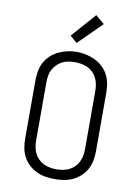

<svg xmlns="http://www.w3.org/2000/svg" viewBox="-104 -1045 808 1121"><g transform="rotate(10 300.0 -484.5)"><path d="M300 8Q272 8 244.5 3.5Q217 -1 192 -13Q167 -25 146.5 -44Q126 -63 113 -87.5Q100 -112 95 -139.5Q90 -167 90 -195V-540Q90 -568 95 -595.5Q100 -623 113 -647.5Q126 -672 146.5 -691Q167 -710 192.5 -722Q218 -734 245 -740Q272 -746 300 -746Q328 -746 355 -740Q382 -734 407.5 -722Q433 -710 453.5 -691Q474 -672 487 -647.5Q500 -623 505 -595.5Q510 -568 510 -540V-195Q510 -167 505 -139.5Q500 -112 487 -87.5Q474 -63 453.5 -44Q433 -25 408 -13Q383 -1 355.5 3.5Q328 8 300 8ZM300 -50Q319 -50 338.5 -53.5Q358 -57 375.5 -65.5Q393 -74 407 -88Q421 -102 429.5 -119.5Q438 -137 441.5 -156.5Q445 -176 445 -195V-540Q445 -560 441.5 -579Q438 -598 429.5 -615.5Q421 -633 406.5 -647.5Q392 -662 374.5 -670Q357 -678 337.5 -681.5Q318 -685 298 -685Q279 -685 259.5 -681.5Q240 -678 223 -669Q206 -660 192.5 -646Q179 -632 170 -615Q161 -598 158 -578.5Q155 -559 155 -540V-195Q155 -176 158.5 -156.5Q162 -137 170.5 -119.5Q179 -102 193 -88Q207 -74 224.5 -65.5Q242 -57 261.5 -53.5Q281 -50 300 -50ZM289 -797 247 -833 374 -977 426 -933Z"/></g></svg>

Font: Iosevka Curly Slab LtEx
Style: Regular
Weight: 300
Width: 7
Monospace: yes
Designer: Belleve Invis
Foundry: Belleve Invis
Version: Version 11.1.0; ttfautohint (v1.8.3)